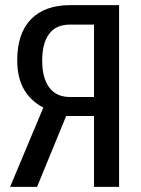

<svg xmlns="http://www.w3.org/2000/svg" viewBox="-20 -731 550 751"><path d="M125 0H19.5L149.4 -310.1Q98.1 -337.4 72.8 -383.1Q47.4 -428.7 47.4 -495.6Q47.4 -600.6 101.3 -655.8Q155.3 -710.9 253.9 -710.9H445.8V0H347.7V-277.3H238.8ZM347.7 -634.8H253.9Q198.7 -634.8 171.9 -598.1Q145 -561.5 145 -493.7Q145 -426.8 172.4 -389.2Q199.7 -351.6 253.9 -351.6H347.7Z"/></svg>

Font: Franco
Style: Regular
Weight: 400
Designer: Google
Version: Version 1.200311; 2013